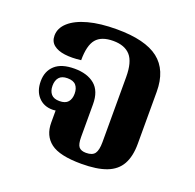

<svg xmlns="http://www.w3.org/2000/svg" viewBox="-105 -670 805 791"><g transform="rotate(20 297.0 -274.5)"><path d="M329 11Q234 11 194.5 -19Q155 -49 155 -106V-175L170 -164Q164 -161 156.5 -159.5Q149 -158 141 -158Q103 -158 79.5 -183.5Q56 -209 56 -252Q56 -296 84.5 -322Q113 -348 170 -348Q226 -348 258.5 -321Q291 -294 291 -236V-93Q291 -61 300.5 -49.5Q310 -38 332 -38Q360 -38 370.5 -53Q381 -68 381 -103V-388Q381 -454 356 -482Q331 -510 281 -510Q229 -510 206 -482.5Q183 -455 183 -390Q143 -385 112 -389Q81 -393 63 -407.5Q45 -422 45 -448Q45 -481 73.5 -506.5Q102 -532 154 -546Q206 -560 278 -560Q403 -560 461.5 -514.5Q520 -469 520 -374V-146Q520 -91 500.5 -56Q481 -21 439 -5Q397 11 329 11ZM156 -201Q182 -201 193.5 -214.5Q205 -228 205 -251Q205 -274 193.5 -287.5Q182 -301 156 -301Q131 -301 119.5 -287.5Q108 -274 108 -251Q108 -228 119.5 -214.5Q131 -201 156 -201Z"/></g></svg>

Font: Noto Serif Thai
Style: Regular
Weight: 400
Designer: Monotype Design Team
Foundry: Monotype Imaging Inc.
Version: Version 2.001